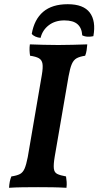

<svg xmlns="http://www.w3.org/2000/svg" viewBox="-20 -890 468 913"><path d="M179 -534Q185 -569 182 -587Q179 -605 165 -613Q151 -621 123 -625Q121 -637 120.5 -650.5Q120 -664 122 -679Q152 -678 186 -677Q220 -676 257 -676Q291 -676 326 -677Q361 -678 395 -679Q394 -665 392 -651.5Q390 -638 385 -625Q359 -621 344.5 -613Q330 -605 321.5 -585.5Q313 -566 306 -527L240 -144Q234 -108 236 -89Q238 -70 252 -63Q266 -56 294 -51Q296 -39 297 -25Q298 -11 296 3Q262 1 229.5 0.5Q197 0 161 0Q124 0 88 0.5Q52 1 23 3Q24 -13 26.5 -26Q29 -39 34 -51Q61 -55 75 -62.5Q89 -70 97 -88.5Q105 -107 112 -143ZM302 -870Q377 -870 407 -830Q437 -790 424 -718Q412 -715 397.5 -715.5Q383 -716 371 -722Q369 -757 348.5 -775Q328 -793 286 -793Q242 -793 212 -770Q182 -747 173 -710Q160 -711 148.5 -716Q137 -721 131 -729Q143 -798 185.5 -834Q228 -870 302 -870Z"/></svg>

Font: Vollkorn SemiBold
Style: Italic
Weight: 600
Italic angle: -11°
Designer: Friedrich Althausen
Foundry: Friedrich Althausen
Version: Version 5.000